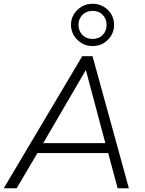

<svg xmlns="http://www.w3.org/2000/svg" viewBox="-31 -1005 773 1025"><path d="M-11 0 408 -705H463L657 0H597L543 -201L570 -188H139L176 -200L58 0ZM426 -629 194 -231 171 -241H556L534 -231L428 -629ZM463 -759Q431 -759 405 -774.5Q379 -790 363.5 -815.5Q348 -841 348 -872Q348 -904 363.5 -929Q379 -954 405 -969.5Q431 -985 463 -985Q496 -985 522 -969.5Q548 -954 563 -929Q578 -904 578 -872Q578 -841 563 -815.5Q548 -790 522 -774.5Q496 -759 463 -759ZM463 -797Q497 -797 517.5 -818.5Q538 -840 538 -872Q538 -904 517.5 -925.5Q497 -947 463 -947Q430 -947 409 -925.5Q388 -904 388 -872Q388 -840 409 -818.5Q430 -797 463 -797Z"/></svg>

Font: Nunito Sans 12pt Light
Style: Italic
Weight: 300
Italic angle: -9°
Designer: Vernon Adams
Foundry: Vernon Adams
Version: Version 3.101;gftools[0.9.27]